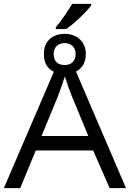

<svg xmlns="http://www.w3.org/2000/svg" viewBox="-20 -978 675 998"><path d="M324 -827Q355 -848 396.5 -887.5Q438 -927 454 -950V-958H355Q343 -936 318 -900Q293 -864 270 -836V-827ZM316 -802Q267 -802 237.5 -774Q208 -746 208 -697Q208 -630 260 -605L0 0H85L166 -196H464L550 0H635L375 -606Q426 -633 426 -698Q426 -744 395.5 -773Q365 -802 316 -802ZM316 -640Q288 -640 273.5 -655Q259 -670 259 -697Q259 -724 275 -739Q291 -754 316 -754Q341 -754 357 -739Q373 -724 373 -697Q373 -670 357.5 -655Q342 -640 316 -640ZM282 -480Q307 -547 317 -581Q338 -515 352 -482L439 -271H196Z"/></svg>

Font: OpenSansMMV
Style: Regular
Weight: 400
Designer: Steve Matteson
Foundry: Ascender Corporation
Version: Version 4.000